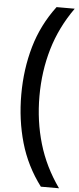

<svg xmlns="http://www.w3.org/2000/svg" viewBox="-66 -842 450 1095"><g transform="rotate(5 159.0 -294.0)"><path d="M212 220Q129.5 110.5 92.2 -19.2Q55 -149 55 -294Q55 -439 92.2 -568.8Q129.5 -698.5 212 -808H316Q234.5 -693.5 196.8 -565Q159 -436.5 159 -294Q159 -151.5 196.8 -23Q234.5 105.5 316 220Z"/></g></svg>

Font: Encode Sans SemiCondensed SemiCondensed Medium
Style: Regular
Weight: 500
Width: 4
Designer: Multiple Designers
Foundry: Impallari Type
Version: Version 3.000; ttfautohint (v1.8.3) -l 8 -r 50 -G 200 -x 14 